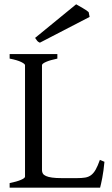

<svg xmlns="http://www.w3.org/2000/svg" viewBox="-20 -864 516 884"><path d="M460.9 -119.1Q457 -76.7 450.9 -45.4Q444.8 -14.2 440.9 0H24.4V-21Q57.6 -27.8 76.4 -35.9Q95.2 -43.9 95.2 -50.8V-564Q95.2 -569.8 77.4 -578.6Q59.6 -587.4 24.4 -594.2V-615.2H244.1V-594.2Q210.9 -587.4 192.1 -579.1Q173.3 -570.8 173.3 -564V-80.1Q173.3 -71.3 177.5 -64.7Q181.6 -58.1 191.9 -53.5Q202.1 -48.8 219.7 -46.4Q237.3 -43.9 264.2 -43.9H334Q356.4 -43.9 371.8 -46.4Q387.2 -48.8 398.9 -57.4Q410.6 -65.9 420.2 -82.5Q429.7 -99.1 439.9 -127.9ZM163.6 -667.5Q155.3 -670.9 151.6 -675.5Q147.9 -680.2 141.6 -689.5L330.6 -844.2Q335.4 -841.3 343.8 -836.7Q352.1 -832 360.8 -826.9Q369.6 -821.8 377 -816.9Q384.3 -812 388.2 -808.1L392.6 -786.1Z"/></svg>

Font: Gentium Unicode
Style: Regular
Weight: 400
Version: Version 1.009